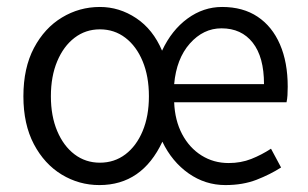

<svg xmlns="http://www.w3.org/2000/svg" viewBox="-20 -517 880 549"><path d="M264.2 12.2Q206.1 12.2 156.5 -17.8Q106.9 -47.9 76.9 -104.7Q46.9 -161.6 46.9 -241.7Q46.9 -322.8 77.1 -379.9Q107.4 -437 157.2 -467Q207 -497.1 265.6 -497.1Q321.3 -497.1 369.4 -465.1Q417.5 -433.1 443.4 -372.1Q470.7 -430.7 516.1 -463.9Q561.5 -497.1 615.2 -497.1Q674.8 -497.1 716.6 -469.2Q758.3 -441.4 780.5 -390.1Q802.7 -338.9 802.7 -269Q802.7 -256.3 802 -244.9Q801.3 -233.4 799.3 -224.6H478Q480 -172.9 500.7 -133.5Q521.5 -94.2 556.2 -72.5Q590.8 -50.8 633.8 -50.8Q668.9 -50.8 698.5 -62.5Q728 -74.2 754.9 -91.8L783.7 -38.1Q752.4 -18.1 713.4 -2.9Q674.3 12.2 624.5 12.2Q566.9 12.2 519.3 -21.2Q471.7 -54.7 444.3 -111.8Q386.2 12.2 264.2 12.2ZM265.6 -51.8Q307.1 -51.8 338.6 -75.7Q370.1 -99.6 387.9 -142.3Q405.8 -185.1 405.8 -241.7Q405.8 -298.8 387.9 -341.8Q370.1 -384.8 338.6 -408.9Q307.1 -433.1 265.6 -433.1Q224.6 -433.1 193.1 -408.9Q161.6 -384.8 143.6 -341.8Q125.5 -298.8 125.5 -241.7Q125.5 -185.1 143.6 -142.3Q161.6 -99.6 193.1 -75.7Q224.6 -51.8 265.6 -51.8ZM478 -276.4H734.9Q734.9 -354 702.6 -395Q670.4 -436 613.3 -436Q561.5 -436 522.9 -392.6Q484.4 -349.1 478 -276.4Z"/></svg>

Font: Varta Light
Style: Regular
Weight: 400
Version: Version 1.004